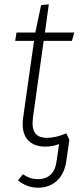

<svg xmlns="http://www.w3.org/2000/svg" viewBox="-20 -674 373 897"><path d="M134 -125Q132 -105 132 -98Q132 -30 199 -30Q239 -30 290 -51L304 -21L290 77Q281 139 245.5 171Q210 203 158 203Q107 203 64 169L87 140Q103 151 119.5 157Q136 163 159 163Q193 163 216 142.5Q239 122 245 75L256 -1Q226 11 192 11Q142 11 114 -16Q86 -43 86 -94Q86 -114 88 -124L139 -483H51L57 -522H145L172 -650L208 -654L190 -522H327L316 -483H184Z"/></svg>

Font: Fira Sans ExtraLight
Style: Italic
Weight: 275
Italic angle: -8°
Designer: Carrois Corporate & Edenspiekermann AG
Foundry: Carrois Corporate GbR & Edenspiekermann AG
Version: Version 4.203